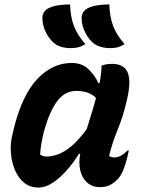

<svg xmlns="http://www.w3.org/2000/svg" viewBox="-20 -834 640 866"><path d="M296 -814Q298 -757 313.5 -716.5Q329 -676 365 -635Q349 -625 334.5 -621Q320 -617 300 -617Q253 -617 226 -638Q204 -655 188 -686Q172 -717 171 -751Q171 -784 201 -798Q220 -807 245.5 -810.5Q271 -814 296 -814ZM473 -814Q475 -757 490.5 -716.5Q506 -676 542 -635Q526 -625 512 -621Q498 -617 478 -617Q431 -617 403 -638Q381 -655 365 -686Q349 -717 348 -751Q348 -784 378 -798Q397 -807 422.5 -810.5Q448 -814 473 -814ZM303 -550Q350 -550 379 -522Q408 -494 424 -459H429Q433 -480 435.5 -501Q438 -522 438 -538Q459 -546 487 -546Q518 -546 538 -531Q558 -516 562.5 -480Q567 -444 552 -381Q536 -311 511 -250Q486 -189 472 -131Q477 -127 483 -125.5Q489 -124 496 -124Q525 -124 555 -155H561Q560 -148 557.5 -139.5Q555 -131 553 -120Q546 -91 535.5 -66Q525 -41 512 -27Q495 -9 476.5 0.5Q458 10 431 10Q396 10 373 -10.5Q350 -31 342 -65.5Q334 -100 342 -140H336Q310 -98 279 -63.5Q248 -29 216 -8.5Q184 12 154 12Q115 12 88.5 -10Q62 -32 47 -68Q32 -104 29 -146Q26 -188 36 -227L42 -253Q80 -406 148.5 -478Q217 -550 303 -550ZM161 -137Q167 -133 174 -130.5Q181 -128 189 -128Q234 -128 278.5 -157Q323 -186 371 -251Q381 -285 392 -319.5Q403 -354 413 -392Q382 -424 325 -424Q273 -424 239 -379Q205 -334 182 -254L177 -236Q170 -208 166 -183Q162 -158 161 -137Z"/></svg>

Font: Recursive Sn Csl St
Style: Bold Italic
Weight: 700
Italic angle: -15°
Version: Version 1.079;hotconv 1.0.112;makeotfexe 2.5.65598; ttfautoh